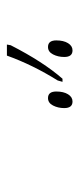

<svg xmlns="http://www.w3.org/2000/svg" viewBox="143 -992 230 556"><g transform="rotate(-90 258.0 -714.0)"><path d="M303 -662Q348 -734 375 -809H407L405 -798Q357 -704 308 -648H299ZM223 -643Q223 -661 230.5 -675.5Q238 -690 252 -690Q271 -690 271 -666Q271 -645 263 -632Q255 -619 242 -619Q223 -619 223 -643ZM371 -643Q371 -661 378.5 -675.5Q386 -690 400 -690Q419 -690 419 -666Q419 -645 411 -632Q403 -619 390 -619Q371 -619 371 -643Z"/></g></svg>

Font: Noto Serif NarrowThin
Style: Italic
Weight: 250
Width: 4
Italic angle: -12°
Designer: Monotype Design Team
Foundry: Monotype Imaging Inc.
Version: Version 1.001